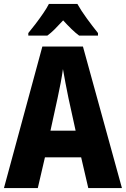

<svg xmlns="http://www.w3.org/2000/svg" viewBox="-20 -950 636 970"><path d="M426 0 390 -155H207L171 0H0L194 -715H399L596 0ZM326 -454Q319 -488 311 -529.5Q303 -571 298 -601Q294 -571 286.5 -531Q279 -491 271 -455L235 -290H362ZM371 -930Q390 -896 418.5 -857Q447 -818 475 -783V-770H380Q361 -784 341 -803.5Q321 -823 299 -847Q276 -822 256.5 -802.5Q237 -783 219 -770H123V-783Q139 -802 159.5 -829Q180 -856 198.5 -883Q217 -910 227 -930Z"/></svg>

Font: Noto Sans Hebrew Condensed ExtraBold
Style: Regular
Weight: 800
Width: 3
Designer: Monotype Design Team
Foundry: Monotype Imaging Inc.
Version: Version 2.004; ttfautohint (v1.8.4.7-5d5b)